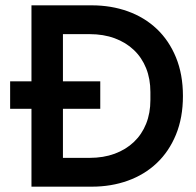

<svg xmlns="http://www.w3.org/2000/svg" viewBox="-20 -700 736 720"><path d="M98 -292H18V-395H98V-680H324Q397 -680 459.5 -657.5Q522 -635 568 -591.5Q614 -548 640 -484.5Q666 -421 666 -340Q666 -259 640 -195.5Q614 -132 568 -88.5Q522 -45 459.5 -22.5Q397 0 324 0H98ZM316 -108Q368 -108 410 -123.5Q452 -139 482 -167.5Q512 -196 528 -236Q544 -276 544 -325V-355Q544 -404 528 -444Q512 -484 482 -512.5Q452 -541 410 -556.5Q368 -572 316 -572H216V-395H356V-292H216V-108Z"/></svg>

Font: CyStack Display SemiBold
Style: Regular
Weight: 600
Designer: Weizhong Zhang
Foundry: 本地遙控
Version: Version 1.000;Glyphs 3.1.2 (3151)